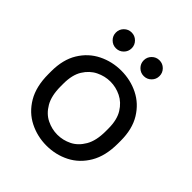

<svg xmlns="http://www.w3.org/2000/svg" viewBox="-198 -852 996 996"><g transform="rotate(45 300.0 -354.0)"><path d="M300 10Q233 10 174.5 -19.5Q116 -49 80.5 -109Q45 -169 45 -260V-280Q45 -366 80.5 -424Q116 -482 174.5 -511Q233 -540 300 -540Q368 -540 426 -511Q484 -482 519.5 -424Q555 -366 555 -280V-260Q555 -169 519.5 -109Q484 -49 426 -19.5Q368 10 300 10ZM300 -70Q341 -70 378.5 -88.5Q416 -107 440.5 -149Q465 -191 465 -260V-280Q465 -344 440.5 -383.5Q416 -423 378.5 -441.5Q341 -460 300 -460Q260 -460 222 -441.5Q184 -423 159.5 -383.5Q135 -344 135 -280V-260Q135 -191 159.5 -149Q184 -107 222 -88.5Q260 -70 300 -70ZM198 -602Q174 -602 157 -619Q140 -636 140 -660Q140 -684 157 -701Q174 -718 198 -718Q222 -718 239 -701Q256 -684 256 -660Q256 -636 239 -619Q222 -602 198 -602ZM402 -602Q378 -602 361 -619Q344 -636 344 -660Q344 -684 361 -701Q378 -718 402 -718Q426 -718 443 -701Q460 -684 460 -660Q460 -636 443 -619Q426 -602 402 -602Z"/></g></svg>

Font: Golos Text
Style: Regular
Weight: 400
Designer: A.Korolkova, Vitaly Kuzmin
Foundry: ParaType Ltd
Version: Version 2.004